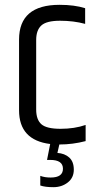

<svg xmlns="http://www.w3.org/2000/svg" viewBox="-20 -594 410 796"><path d="M227 5H226L218 40Q248 42 267 59Q286 76 286 109.5Q286 143 261 162.5Q236 182 201.5 182Q167 182 147 175V135Q165 142 190 142Q241 142 241 105.5Q241 69 188 69H175L188 3Q59 -13 59 -137V-430Q59 -574 227 -574Q289 -574 333 -560V-495Q285 -508 229 -508Q173 -508 151.5 -488.5Q130 -469 130 -428V-140Q130 -98 151.5 -79Q173 -60 231 -60Q289 -60 335 -76V-9Q281 5 227 5Z"/></svg>

Font: Khand
Style: Regular
Weight: 400
Designer: Devanagari: Sanchit Sawaria, Jyotish Sonowal; Latin: Satya Rajpurohit
Foundry: Indian Type Foundry
Version: Version 1.100;PS 1.0;hotconv 1.0.78;makeotf.lib2.5.61930; tt